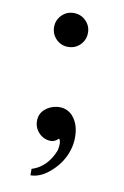

<svg xmlns="http://www.w3.org/2000/svg" viewBox="-74 -509 458 709"><g transform="rotate(10 154.5 -155.0)"><path d="M209 -401Q209 -374 190.5 -355.5Q172 -337 145 -337Q119 -337 100.5 -355.5Q82 -374 82 -401Q82 -427 100.5 -445.5Q119 -464 145 -464Q172 -464 190.5 -445.5Q209 -427 209 -401ZM222 35Q208 81 172 115Q132 154 91 154V130Q148 112 174 47Q182 15 172 2Q158 16 144 16Q117 16 98.5 -3Q80 -22 80 -48Q80 -74 98 -91Q116 -108 144 -112Q183 -116 206 -87.5Q229 -59 229 -13Q229 13 222 35Z"/></g></svg>

Font: GFS Didot
Style: Regular
Weight: 400
Designer: Takis Katsoulidis and George D. Matthiopoulos
Foundry: Takis Katsoulidis and George D. Matthiopoulos
Version: Version 1.0